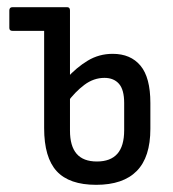

<svg xmlns="http://www.w3.org/2000/svg" viewBox="-20 -507 483 535"><path d="M15 -421Q6 -421 6 -429V-478Q6 -487 15 -487H127V-421ZM248 8Q173 8 138 -30Q103 -68 103 -150V-478Q103 -487 111 -487H167Q175 -487 175 -478V-143Q175 -100 193.5 -78.5Q212 -57 250 -57Q288 -57 307 -78.5Q326 -100 326 -144V-220Q326 -257 311.5 -273.5Q297 -290 271 -290Q241 -290 215 -270.5Q189 -251 167 -221L166 -289Q193 -319 224.5 -338Q256 -357 294 -357Q344 -357 371.5 -324Q399 -291 399 -220V-148Q399 -69 361 -30.5Q323 8 248 8Z"/></svg>

Font: Sofia Sans Condensed
Style: Regular
Weight: 400
Designer: Botio Nikoltchev, Ani Petrova
Foundry: lettersoup
Version: Version 4.100